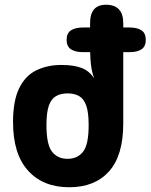

<svg xmlns="http://www.w3.org/2000/svg" viewBox="-20 -782 635 810"><path d="M272 8Q162 8 98.5 -62Q35 -132 35 -267Q35 -357 61 -410Q87 -463 133.5 -485.5Q180 -508 239 -508Q292 -508 325 -495Q358 -482 377 -451Q370 -472 366.5 -490.5Q363 -509 361.5 -534Q360 -559 360 -598V-684Q360 -762 427 -762Q500 -762 500 -684V-261Q500 -126 440 -59Q380 8 272 8ZM265 -112Q307 -112 330.5 -142Q354 -172 354 -254Q354 -309 343.5 -337.5Q333 -366 313 -377Q293 -388 265 -388Q237 -388 217 -377Q197 -366 186.5 -337.5Q176 -309 176 -254Q176 -172 199.5 -142Q223 -112 265 -112ZM329 -562Q298 -562 279.5 -574Q261 -586 261 -614Q261 -642 279.5 -654Q298 -666 329 -666H527Q559 -666 577 -654Q595 -642 595 -614Q595 -586 577 -574Q559 -562 527 -562Z"/></svg>

Font: Madimi One
Style: Regular
Weight: 400
Designer: Taurai Valerie Mtake, Mirko Velimirovic
Foundry: TaVaTake
Version: Version 1.000; ttfautohint (v1.8.4.7-5d5b)